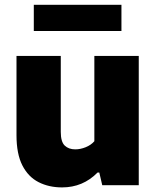

<svg xmlns="http://www.w3.org/2000/svg" viewBox="-20 -786 662 815"><path d="M243.5 9.5Q187.5 9.5 143.8 -12.8Q100 -35 75 -83.8Q50 -132.5 50 -212.5V-548.5H238V-226Q238 -184 254.8 -168Q271.5 -152 299.5 -152Q321 -152 343.5 -161Q366 -170 380.5 -186.5V-548.5H569V0H414L401.5 -53.5H394Q332 9.5 243.5 9.5ZM123.5 -654.5V-765.5H495.5V-654.5Z"/></svg>

Font: Encode Sans XBd
Style: Regular
Weight: 800
Designer: Multiple Designers
Foundry: Impallari Type
Version: Version 3.002; ttfautohint (v1.8.3) -l 8 -r 50 -G 200 -x 14 